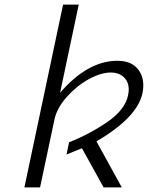

<svg xmlns="http://www.w3.org/2000/svg" viewBox="-20 -814 643 834"><path d="M399 -200 509 0H430L336 -170L269 -143L280 -196Q369 -231 446 -284Q523 -337 536 -399Q546 -444 524.5 -471.5Q503 -499 461 -499Q419 -499 366.5 -470.5Q314 -442 271 -394Q228 -346 217 -297L154 0H86L254 -794H322L241 -411Q361 -550 490 -550Q553 -550 582 -510Q611 -470 599 -410Q577 -304 399 -200Z"/></svg>

Font: Afta sans
Style: Italic
Weight: 400
Italic angle: -12°
Designer: par.qink
Foundry: Oriol Esparraguera Font
Version: Version 1.000